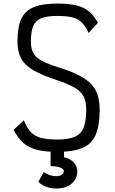

<svg xmlns="http://www.w3.org/2000/svg" viewBox="-20 -834 640 1072"><path d="M300 14Q232 14 186.2 2.5Q140.5 -9 110.2 -35.8Q80 -62.5 56 -109L113 -162.5Q130 -121 151.5 -97.5Q173 -74 207.8 -64.5Q242.5 -55 300 -55Q362.5 -55 397.5 -70.2Q432.5 -85.5 447 -121.8Q461.5 -158 461.5 -221Q461.5 -266.5 446.8 -295.2Q432 -324 396 -345Q360 -366 296 -387Q213.5 -414.5 165.8 -442.2Q118 -470 97.8 -508Q77.5 -546 77.5 -602Q77.5 -681.5 98.2 -727.5Q119 -773.5 167.8 -793.8Q216.5 -814 300 -814Q363 -814 404.8 -804.2Q446.5 -794.5 475.5 -771Q504.5 -747.5 527 -707L474.5 -650Q457.5 -687.5 437 -708Q416.5 -728.5 384.8 -736.8Q353 -745 300 -745Q242.5 -745 210.5 -732.2Q178.5 -719.5 165.5 -688.2Q152.5 -657 152.5 -602Q152.5 -563 165.8 -538Q179 -513 212 -495.2Q245 -477.5 303.5 -459Q391.5 -432 442.2 -401.5Q493 -371 514.8 -328.5Q536.5 -286 536.5 -221Q536.5 -133.5 514.5 -82Q492.5 -30.5 440.8 -8.2Q389 14 300 14ZM294 218.5Q263.5 218.5 236.2 208.2Q209 198 194.5 180.5L224.5 125.5Q235.5 135.5 254.5 142.5Q273.5 149.5 294 149.5Q313.5 149.5 325 141.8Q336.5 134 336.5 122.5Q336.5 109.5 316 101.5Q295.5 93.5 262.5 93.5V-5H337.5V43.5Q370.5 50.5 391 72.2Q411.5 94 411.5 122.5Q411.5 165.5 379.2 192Q347 218.5 294 218.5Z"/></svg>

Font: Victor Mono Thin
Style: Regular
Weight: 100
Monospace: yes
Designer: Rune Bjørnerås
Version: Version 1.561;gftools[0.9.30]